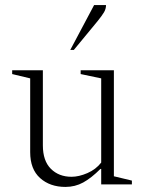

<svg xmlns="http://www.w3.org/2000/svg" viewBox="-20 -727 569 757"><path d="M238 10Q177 10 138 -25Q99 -60 99 -127V-418L28 -435V-450H149V-154Q149 -93 180.5 -61.5Q212 -30 262 -30Q291 -30 324.5 -44.5Q358 -59 379 -86V-418L298 -435V-450H429V-32L500 -15V0H379V-61H376Q340 -25 308 -7.5Q276 10 238 10ZM257 -530 351 -707H398Q398 -692 390 -678.5Q382 -665 365 -644L271 -530Z"/></svg>

Font: Spectral ExtraLight
Style: Regular
Weight: 275
Designer: Jean-Baptiste Levee
Foundry: Production Type
Version: Version 2.001